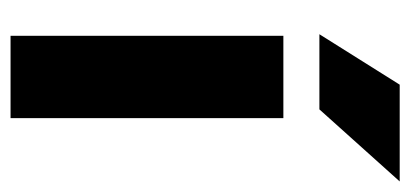

<svg xmlns="http://www.w3.org/2000/svg" viewBox="-232 -564 796 373"><g transform="rotate(90 166.5 -378.0)"><path d="M210 0H50V-530H210ZM145 -756H333L193 -600H47Z"/></g></svg>

Font: Roundo
Style: Bold
Weight: 700
Designer: Namrata Goyal (Gurmukhi), Shiva Nallaperumal (Latin)
Foundry: Indian Type Foundry
Version: Version 1.000;PS 1.0;hotconv 1.0.88;makeotf.lib2.5.647800